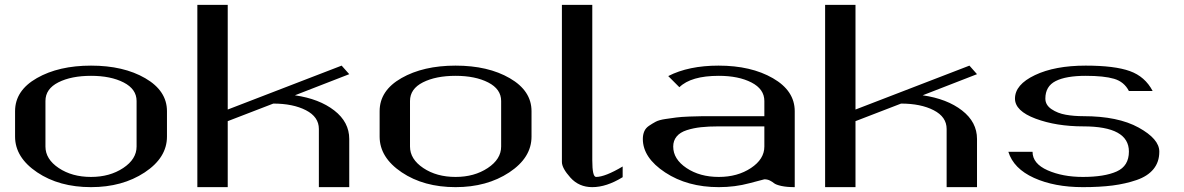

<svg xmlns="http://www.w3.org/2000/svg" viewBox="-20 -770 4873 790"><path d="M542 -167V-354.5Q542 -403.3 488.8 -430.7Q435.5 -458 354.5 -458Q273.4 -458 220.2 -431.2Q167 -404.3 167 -354.5V-167Q167 -115.2 221.7 -78.6Q276.4 -42 354.5 -42Q431.6 -42 486.8 -78.6Q542 -115.2 542 -167ZM667 -208Q667 -121.1 575.2 -60.5Q483.4 0 354.5 0Q223.6 0 132.8 -61Q42 -122.1 42 -208V-312.5Q42 -397.5 131.8 -448.7Q221.7 -500 354.5 -500Q488.3 -500 577.6 -448.2Q667 -396.5 667 -312.5Z M1417 0H1292V-239.3Q1292 -289.1 1238.8 -316.4Q1185.5 -343.8 1104.5 -343.8L917 -271.5V0H792V-750H917V-319.3L1385.7 -500L1417 -464.8L1193.4 -377.9Q1293.9 -363.3 1355.5 -315.4Q1417 -267.6 1417 -198.2Z M2042 -167V-354.5Q2042 -403.3 1988.8 -430.7Q1935.5 -458 1854.5 -458Q1773.4 -458 1720.2 -431.2Q1667 -404.3 1667 -354.5V-167Q1667 -115.2 1721.7 -78.6Q1776.4 -42 1854.5 -42Q1931.6 -42 1986.8 -78.6Q2042 -115.2 2042 -167ZM2167 -208Q2167 -121.1 2075.2 -60.5Q1983.4 0 1854.5 0Q1723.6 0 1632.8 -61Q1542 -122.1 1542 -208V-312.5Q1542 -397.5 1631.8 -448.7Q1721.7 -500 1854.5 -500Q1988.3 -500 2077.6 -448.2Q2167 -396.5 2167 -312.5Z M2417 -750V-110.4Q2417 -42 2432.6 -42Q2469.7 -42 2542 -85Q2542 -85 2542 -41Q2475.6 0 2417 0Q2362.3 0 2327.1 -39.1Q2292 -78.1 2292 -103.5V-750Z M3250 0Q3216.8 0 3194.8 -4.9Q3172.9 -9.8 3165 -16.1Q3157.2 -22.5 3147.5 -27.3Q3137.7 -32.2 3125 -32.2Q3123 -32.2 3063.5 -16.1Q3003.9 0 2937.5 0Q2808.6 0 2716.8 -60.5Q2625 -121.1 2625 -198.2Q2625 -215.8 2630.9 -229.5Q2636.7 -243.2 2650.4 -252.4Q2664.1 -261.7 2677.7 -269Q2691.4 -276.4 2717.8 -280.3Q2744.1 -284.2 2762.7 -286.6Q2781.2 -289.1 2816.9 -290.5Q2852.5 -292 2874 -292Q2895.5 -292 2937.5 -292H3125V-354.5Q3125 -403.3 3071.8 -430.7Q3018.6 -458 2937.5 -458Q2823.2 -458 2775.4 -411.1L2729.5 -457Q2813.5 -500 2936.5 -500Q3070.3 -500 3160.2 -448.2Q3250 -396.5 3250 -312.5ZM3125 -250H2937.5Q2895.5 -250 2864.3 -246.6Q2833 -243.2 2805.7 -234.4Q2778.3 -225.6 2764.2 -208.5Q2750 -191.4 2750 -167Q2750 -115.2 2804.7 -78.6Q2859.4 -42 2937.5 -42Q3014.6 -42 3069.8 -78.6Q3125 -115.2 3125 -167Z M4000 0H3875V-239.3Q3875 -289.1 3821.8 -316.4Q3768.6 -343.8 3687.5 -343.8L3500 -271.5V0H3375V-750H3500V-319.3L3968.8 -500L4000 -464.8L3776.4 -377.9Q3877 -363.3 3938.5 -315.4Q4000 -267.6 4000 -198.2Z M4447.3 -500Q4566.4 -500 4628.9 -477.5Q4691.4 -455.1 4722.7 -395.5H4625Q4605.5 -433.6 4564 -445.8Q4522.5 -458 4447.3 -458Q4366.2 -458 4323.7 -436.5Q4281.2 -415 4281.2 -364.3Q4281.2 -337.9 4306.6 -320.8Q4332 -303.7 4365.2 -297.9Q4398.4 -292 4437.5 -292Q4580.1 -292 4665 -245.1Q4750 -198.2 4750 -146.5V-145.5Q4750 -103.5 4726.1 -74.2Q4702.1 -44.9 4656.7 -29.3Q4611.3 -13.7 4558.1 -6.8Q4504.9 0 4435.5 0Q4318.4 0 4234.4 -38.1Q4150.4 -76.2 4128.9 -145.5H4228.5Q4228.5 -96.7 4290.5 -69.3Q4352.5 -42 4435.5 -42Q4524.4 -42 4574.7 -64.5Q4625 -86.9 4625 -146.5Q4625 -250 4437.5 -250Q4326.2 -250 4241.2 -281.7Q4156.2 -313.5 4156.2 -364.3Q4156.2 -421.9 4238.3 -460.9Q4320.3 -500 4447.3 -500Z"/></svg>

Font: okolaks
Style: Bold
Weight: 600
Width: 8
Version: Version 000.6.0